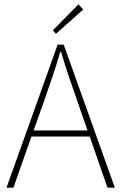

<svg xmlns="http://www.w3.org/2000/svg" viewBox="-20 -866 560 886"><path d="M10 0 246 -660H274L510 0H476L394 -236H125L42 0ZM182 -396 135 -264H384L338 -396Q317 -456 298.5 -510.5Q280 -565 262 -626H258Q240 -565 221.5 -510.5Q203 -456 182 -396ZM238 -710 224 -726 342 -846 364 -822Z"/></svg>

Font: Assistant ExtraLight
Style: Regular
Weight: 200
Designer: Hebrew By Ben Nathan, Latin by Paul Hunt
Version: Version 3.000